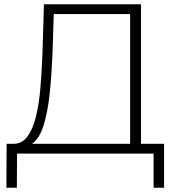

<svg xmlns="http://www.w3.org/2000/svg" viewBox="-20 -720 826 900"><path d="M10 160 11 -46H48Q86 -48 110.5 -82.5Q135 -117 149 -175Q163 -233 169.5 -309Q176 -385 179 -470L186 -700H641V-46H749V160H700V0H60L59 160ZM590 -46V-654H232L226 -466Q222 -370 213 -283Q204 -196 184.5 -133Q165 -70 130 -46Z"/></svg>

Font: Montserrat Light
Style: Regular
Weight: 300
Designer: Julieta Ulanovsky
Foundry: Julieta Ulanovsky
Version: Version 9.000; ttfautohint (v1.8.4.7-5d5b)